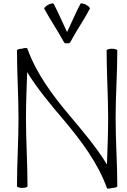

<svg xmlns="http://www.w3.org/2000/svg" viewBox="-20 -1097 751 1131"><path d="M395 -850C430 -916 474 -979 509 -1045C512 -1050 502 -1061 487 -1069C471 -1077 457 -1079 454 -1075C425 -1020 402 -964 375 -908C348 -964 325 -1020 296 -1075C294 -1079 279 -1077 264 -1069C249 -1061 238 -1050 241 -1045C277 -979 320 -916 356 -850C359 -843 367 -840 375 -842C383 -840 391 -843 395 -850ZM671 0C671 -133 661 -267 661 -400C661 -533 671 -667 671 -800C671 -805 657 -810 639 -810C622 -810 608 -805 608 -800C608 -667 617 -533 617 -400C617 -309 613 -219 610 -128C551 -226 467 -325 392 -414C290 -535 195 -662 141 -811C139 -816 125 -815 109 -810C94 -810 80 -805 80 -800C80 -667 89 -533 89 -400C89 -267 80 -133 80 0C80 5 94 10 111 10C129 10 142 5 142 0C142 -133 133 -267 133 -400C133 -491 137 -581 140 -672C200 -574 283 -475 359 -386C460 -265 556 -138 610 11C612 16 625 15 641 10C657 10 671 5 671 0Z"/></svg>

Font: Nupuram ExtraLight
Style: Regular
Weight: 200
Designer: Santhosh Thottingal (santhosh.thottingal@gmail.com)
Foundry: SMC
Version: Version 1.000